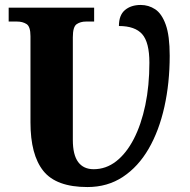

<svg xmlns="http://www.w3.org/2000/svg" viewBox="-20 -745 765 775"><path d="M333 10Q207 10 155 -55Q103 -120 103 -251V-599Q103 -638 87 -648Q71 -658 49 -658H15V-714H360V-658H327Q305 -658 289.5 -647.5Q274 -637 274 -595V-180Q274 -120 295.5 -91Q317 -62 358 -62Q408 -62 449 -94Q490 -126 520 -184Q550 -242 566.5 -320.5Q583 -399 583 -492Q583 -574 554 -607Q525 -640 460 -640Q460 -684 484.5 -704.5Q509 -725 548 -725Q580 -725 606.5 -707.5Q633 -690 649 -645.5Q665 -601 665 -520Q665 -410 643.5 -313.5Q622 -217 580 -144.5Q538 -72 476 -31Q414 10 333 10Z"/></svg>

Font: Noto Serif SemiCondensed ExtraBold
Style: Regular
Weight: 800
Width: 4
Designer: Monotype Design Team
Foundry: Monotype Imaging Inc.
Version: Version 2.015